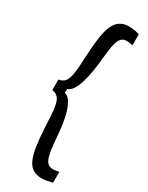

<svg xmlns="http://www.w3.org/2000/svg" viewBox="-211 -744 678 878"><g transform="rotate(30 128.5 -305.0)"><path d="M28 -279V-334Q48 -337 59.5 -349.5Q71 -362 76.5 -394.5Q82 -427 84 -491Q87 -550 93 -590.5Q99 -631 110.5 -656.5Q122 -682 141.5 -694Q161 -706 187 -706Q199 -706 213 -704Q227 -702 243 -697V-638Q210 -648 192.5 -639.5Q175 -631 167.5 -602Q160 -573 155 -519Q152 -484 146.5 -450Q141 -416 132.5 -387Q124 -358 111.5 -339Q99 -320 84 -317V-296Q100 -293 112 -275.5Q124 -258 133 -230Q142 -202 147 -166Q152 -130 155 -90Q159 -36 167 -6.5Q175 23 193 30.5Q211 38 243 29V87Q227 91 212.5 93.5Q198 96 187 96Q161 96 141.5 84.5Q122 73 110.5 47Q99 21 93 -20.5Q87 -62 84 -121Q82 -183 77 -216Q72 -249 60.5 -262Q49 -275 28 -279Z"/></g></svg>

Font: Bricolage Grotesque 24pt Condensed Light
Style: Regular
Weight: 300
Width: 3
Designer: Mathieu Triay
Foundry: Atelier Triay
Version: Version 1.001;gftools[0.9.33.dev8+g029e19f]